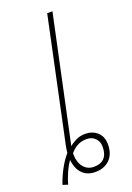

<svg xmlns="http://www.w3.org/2000/svg" viewBox="-153 -815 611 892"><g transform="rotate(-20 152.5 -369.0)"><path d="M22 22 -3 14Q8 -20 26.5 -55Q45 -90 69 -118Q70 -126 71 -135Q72 -144 74 -152L203 -760H229L97 -141Q109 -152 130 -162.5Q151 -173 176 -173Q212 -173 236 -151.5Q260 -130 260 -91Q260 -43 233 -16.5Q206 10 162 10Q122 10 98 -14.5Q74 -39 70 -83Q55 -63 41.5 -32Q28 -1 22 22ZM163 -15Q233 -15 233 -90Q233 -115 216.5 -131.5Q200 -148 175 -148Q147 -148 126.5 -136Q106 -124 93 -107Q93 -63 112.5 -39Q132 -15 163 -15Z"/></g></svg>

Font: Noto Sans Disp Thin
Style: Italic
Weight: 100
Italic angle: -12°
Designer: Monotype Design Team
Foundry: Monotype Imaging Inc.
Version: Version 2.000;GOOG;noto-source:20170915:90ef993387c0